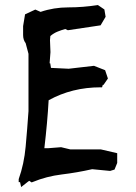

<svg xmlns="http://www.w3.org/2000/svg" viewBox="-20 -715 543 767"><path d="M54.7 12.7V0.5Q76.2 -59.6 82.5 -129.6Q88.9 -199.7 93.8 -271V-500L82.5 -542.5Q72.3 -555.7 72.3 -575.2V-610.8L80.1 -657.7L121.1 -676.8L142.1 -667.5Q194.8 -685.5 252.9 -685.5Q311 -685.5 371.1 -694.8L397 -677.2L401.9 -647.9L381.8 -613.8L251 -594.2L240.7 -599.1Q224.6 -594.7 209.7 -588.6Q194.8 -582.5 181.2 -571.3L179.7 -554.7L181.6 -506.8L178.2 -461.9H180.7L183.6 -443.8L254.4 -440.4L355.5 -452.1L399.9 -434.6L411.1 -401.4L393.6 -376H390.6L387.7 -366.2H381.8Q267.6 -366.2 174.3 -314.5Q169.4 -226.1 157.2 -123H173.3L224.1 -127L260.7 -118.2H382.8L448.2 -103V-64L437.5 -37.6L419.9 -32.2L348.1 -39.1Q287.6 -25.4 226.8 -18.1Q166 -10.7 110.4 12.2L106.4 13.7L96.7 7.3L91.3 11.2L64.5 32.2L60.1 12.7Z"/></svg>

Font: Bakudai
Style: Bold
Weight: 700
Version: Version 1.48